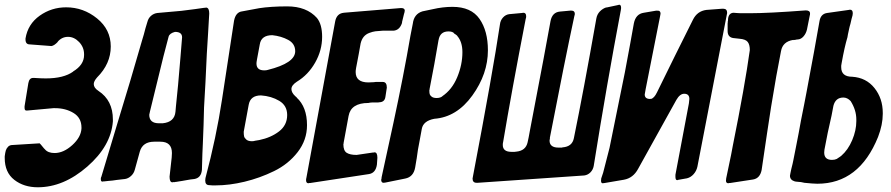

<svg xmlns="http://www.w3.org/2000/svg" viewBox="-54 -781 3772 813"><path d="M363 -396Q424 -356 424 -275V-267Q416 -163 315.5 -75.5Q215 12 106 12Q47 12 6.5 -19.5Q-34 -51 -34 -112V-119Q-32 -135 -29.5 -143.5Q-27 -152 -20 -159.5Q-13 -167 -1 -167L112 -174H114Q115 -174 132 -153L136 -149Q149 -133 177 -133Q215 -133 252 -166.5Q289 -200 291 -237V-241Q291 -282 257.5 -302.5Q224 -323 179 -323H172L62 -313H57Q50 -313 50 -325V-331L66 -429Q70 -451 86 -451H91Q121 -449 140 -449Q216 -449 256 -478H255Q302 -506 302 -548V-551Q302 -581 281 -603Q260 -625 234 -625Q208 -625 190 -604H191Q176 -588 164 -586L72 -593Q54 -593 54 -614V-618Q64 -679 114 -714.5Q164 -750 226 -750Q299 -750 357 -703Q415 -656 415 -584Q415 -511 357 -453Q343 -437 343 -425Q343 -409 363 -396Z M693 -11 683 -10H686L682 -9L683 -10H681L676 -9Q664 -9 664 -33L673 -114L674 -133Q674 -181 625 -181H599Q550 -181 538 -139L517 -63Q513 -47 501 -36Q489 -25 475 -23L466 -22Q448 -20 440 -19Q434 -18 422.5 -16.5Q411 -15 406 -15L388 -13H384L380 -12Q373 -12 373 -21V-26Q373 -29 375 -32L445 -265Q498 -437 549 -615L555 -635Q557 -644 562 -661.5Q567 -679 570 -688Q574 -704 585.5 -714Q597 -724 612 -726L713 -735Q779 -743 811 -748H814L819 -749Q832 -748 832 -724L827 -638Q822 -572 816 -432Q815 -415 813 -379.5Q811 -344 810 -326L808 -252Q806 -202 805 -175Q803 -140 801 -62Q798 -28 769 -23L752 -21Q734 -18 729 -17Q725 -16 718 -15Q711 -14 705 -13Q699 -12 693 -11ZM710 -537 717 -623Q717 -646 687 -646Q664 -640 660 -626L638 -542Q600 -386 581 -309Q578 -298 578 -295Q578 -259 619 -259H635Q685 -264 689 -308L691 -331Q697 -389 700 -421Q708 -514 710 -537Z M832 3Q815 3 815 -17Q815 -23 816 -27Q862 -200 886 -359Q894 -415 911.5 -526Q929 -637 937 -693Q944 -730 972 -733Q991 -737 1042 -746H1041Q1093 -754 1162 -754Q1244 -754 1288 -705Q1310 -678 1310 -625Q1310 -568 1280.5 -516Q1251 -464 1203 -435Q1180 -420 1180 -404Q1180 -389 1196 -374L1203 -368H1202Q1246 -328 1246 -251Q1246 -188 1206.5 -137Q1167 -86 1106.5 -56.5Q1046 -27 981.5 -11.5Q917 4 859 4H845Q837 4 832 3ZM1046 -593 1033 -523 1034 -525Q1032 -521 1032 -512Q1032 -483 1065 -483Q1074 -483 1080 -485Q1196 -514 1196 -564Q1196 -596 1166.5 -612Q1137 -628 1099 -632Q1052 -632 1046 -593ZM999 -337 978 -223Q978 -211 979.5 -204Q981 -197 989 -190Q997 -183 1013 -183Q1020 -183 1026 -185L1044 -188Q1093 -198 1127.5 -224.5Q1162 -251 1162 -294Q1162 -334 1128.5 -354Q1095 -374 1051 -377Q1006 -377 999 -337Z M1509 -44 1259 -6H1256L1251 -5Q1242 -6 1242 -18Q1242 -25 1243 -26Q1296 -316 1365 -689Q1371 -724 1402 -727H1401L1644 -747Q1660 -747 1660 -736Q1660 -733 1658 -725V-726L1657 -723Q1651 -699 1648 -686H1649Q1639 -653 1612 -651H1566Q1547 -650 1535.5 -648.5Q1524 -647 1509.5 -641.5Q1495 -636 1486 -625Q1477 -614 1473 -597Q1467 -561 1453 -489L1454 -491Q1452 -487 1452 -476Q1452 -432 1506 -432L1529 -433Q1532 -434 1537 -434H1567Q1584 -434 1584 -410L1578 -371Q1575 -349 1553 -348Q1550 -347 1546 -347H1521Q1514 -347 1506 -345Q1432 -345 1422 -290L1401 -176V-174L1400 -170Q1400 -143 1414 -134Q1428 -125 1456 -125L1524 -135H1527L1532 -136Q1544 -136 1544 -113L1542 -84Q1537 -49 1509 -44Z M1662 -25 1578 -8Q1577 -8 1574.5 -7.5Q1572 -7 1570 -7Q1560 -7 1560 -21L1561 -22Q1561 -24 1561.5 -26Q1562 -28 1562 -31L1612 -261Q1655 -461 1684 -630L1694 -681Q1699 -722 1735 -733L1778 -742Q1821 -752 1862 -752Q1941 -752 1976.5 -701Q2012 -650 2012 -568Q2012 -468 1946 -376.5Q1880 -285 1785 -278Q1738 -269 1732 -235L1723 -186Q1715 -148 1710 -107V-108L1704 -72Q1697 -32 1662 -25ZM1785 -509 1765 -404V-402L1764 -399Q1764 -388 1765.5 -382.5Q1767 -377 1774 -371.5Q1781 -366 1795 -366Q1812 -366 1821 -375L1818 -373Q1860 -401 1882 -454Q1904 -507 1904 -560Q1904 -604 1882 -629L1884 -627Q1879 -634 1866 -641L1870 -639Q1863 -648 1845 -648Q1809 -648 1803 -611V-612Z M2420 -38 1969 -7H1964Q1947 -7 1947 -25Q1947 -26 1949 -36Q2033 -477 2063 -678Q2065 -695 2076 -707Q2087 -719 2102 -721L2156 -726Q2159 -727 2162 -727Q2174 -727 2174 -712Q2174 -705 2172 -701Q2112 -392 2076 -177V-178Q2075 -174 2075 -167Q2075 -138 2112 -138H2125Q2126 -138 2128.5 -138.5Q2131 -139 2133 -139Q2172 -143 2180 -178Q2184 -195 2190 -229Q2260 -594 2277 -691Q2284 -729 2317 -732L2360 -736H2366Q2380 -736 2380 -722Q2380 -719 2378 -713Q2336 -517 2274 -196L2275 -198Q2273 -188 2273 -186Q2273 -156 2311 -156H2325L2328 -157Q2369 -160 2376 -196Q2417 -396 2471 -702Q2474 -720 2486 -732.5Q2498 -745 2514 -750L2513 -749L2560 -759L2568 -761Q2576 -761 2576 -747Q2576 -742 2575 -739Q2515 -422 2460 -78Q2457 -62 2446 -51Q2435 -40 2420 -38Z M3023 -716 2899 -75Q2895 -57 2883 -43.5Q2871 -30 2855 -26L2821 -20Q2819 -20 2816 -19Q2815 -18 2814 -18Q2806 -18 2806 -32V-41L2863 -343Q2865 -359 2865 -362Q2865 -384 2843 -384Q2825 -384 2810 -358Q2783 -310 2729 -212Q2675 -114 2648 -66Q2627 -27 2588 -20L2506 -6Q2504 -6 2501.5 -5.5Q2499 -5 2498 -5Q2491 -5 2491 -16Q2491 -23 2492 -27V-26L2500 -50L2527 -155L2592 -475Q2618 -613 2630 -682Q2638 -722 2672 -727L2725 -736Q2732 -736 2735 -735.5Q2738 -735 2740.5 -732Q2743 -729 2743 -723Q2743 -720 2741 -712L2680 -404Q2676 -384 2676 -381Q2676 -362 2699 -362H2700Q2701 -362 2702 -363H2703L2702 -362Q2716 -365 2728 -390Q2753 -441 2803.5 -543.5Q2854 -646 2880 -697Q2898 -734 2937 -739L3003 -744H3009Q3025 -744 3025 -726Q3025 -724 3023 -716Z M3135 -21 3037 -6H3034L3029 -5Q3020 -6 3020 -16Q3020 -22 3021 -26L3036 -98Q3041 -120 3049 -164Q3100 -417 3121 -569Q3121 -592 3112 -603.5Q3103 -615 3077 -617L3050 -620Q3027 -624 3027 -650V-681Q3027 -683 3027.5 -685.5Q3028 -688 3028 -689L3027 -687Q3029 -691 3029 -702Q3032 -726 3052 -727L3064 -726Q3074 -725 3094 -725H3121Q3200 -725 3358 -737Q3376 -737 3376 -724Q3376 -717 3375 -716L3363 -656Q3359 -639 3348.5 -627Q3338 -615 3325 -614H3323Q3319 -613 3316 -613Q3314 -613 3313 -612H3307Q3306 -611 3304 -611L3305 -612Q3260 -605 3253 -564L3233 -458Q3223 -402 3211 -328Q3197 -239 3171 -61Q3164 -26 3135 -21Z M3555 -456Q3614 -452 3649 -408Q3684 -364 3684 -303V-299Q3684 -253 3664 -201Q3584 -3 3407 -3Q3391 -3 3351 -7H3352Q3336 -11 3326 -11L3316 -12Q3314 -13 3311 -13Q3291 -19 3291 -37Q3291 -40 3293 -48Q3296 -64 3302 -87Q3303 -91 3305 -101Q3309 -120 3316.5 -159Q3324 -198 3328 -218Q3336 -265 3351 -338Q3355 -356 3361 -390Q3397 -581 3416 -691Q3421 -722 3448 -726L3540 -739L3545 -740Q3557 -740 3557 -725Q3557 -720 3556 -716Q3552 -703 3547 -680Q3546 -676 3544 -669.5Q3542 -663 3542 -661Q3535 -630 3534 -621V-622Q3522 -582 3510 -515L3508 -503V-496Q3508 -456 3555 -456ZM3489 -108 3492 -110Q3496 -112 3498 -114Q3499 -114 3502.5 -117Q3506 -120 3508 -121Q3537 -146 3554.5 -187.5Q3572 -229 3572 -268V-275Q3572 -315 3548 -353Q3534 -368 3517 -368Q3484 -368 3475 -333Q3470 -308 3467 -291Q3450 -219 3437 -147Q3436 -142 3436 -135Q3436 -104 3469 -104Q3481 -104 3489 -108Z"/></svg>

Font: Bangerz Fix
Style: Regular
Weight: 400
Designer: vernon adams
Foundry: Vernon Adams
Version: Version 2.10;December 28, 2023;FontCreator 13.0.0.2683 64-bi